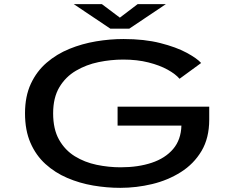

<svg xmlns="http://www.w3.org/2000/svg" viewBox="-20 -894 1140 925"><path d="M559.5 11Q494.5 11 428.8 -0.2Q363 -11.5 304 -36.8Q245 -62 199 -103.8Q153 -145.5 126.8 -205.8Q100.5 -266 100.5 -348Q100.5 -430 128.5 -490.2Q156.5 -550.5 204.8 -592Q253 -633.5 314.2 -658.5Q375.5 -683.5 442.8 -694.8Q510 -706 575 -706Q675.5 -706 752.2 -686.5Q829 -667 879 -640Q929 -613 949 -590.5L845 -514.5Q826 -537 787.8 -558.2Q749.5 -579.5 695.2 -593.2Q641 -607 573.5 -607Q514.5 -607 455 -594.8Q395.5 -582.5 345.8 -553.2Q296 -524 266 -473.8Q236 -423.5 236 -348Q236 -271.5 264.5 -221Q293 -170.5 340.5 -141.2Q388 -112 445.5 -100Q503 -88 561 -88Q645.5 -88 710.8 -109.8Q776 -131.5 814 -176Q852 -220.5 854 -289H546.5V-380H988V-317.5Q988 -229 950.8 -166.5Q913.5 -104 851.2 -64.8Q789 -25.5 713 -7.2Q637 11 559.5 11ZM335.5 -874H471L557.5 -809L643 -874H779L603 -756H511.5Z"/></svg>

Font: Trispace Expanded Medium
Style: Regular
Weight: 500
Width: 7
Designer: Tyler Finck
Foundry: Etcetera Type Company
Version: Version 1.210; ttfautohint (v1.8.3)